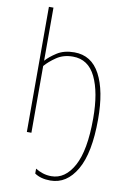

<svg xmlns="http://www.w3.org/2000/svg" viewBox="-103 -774 710 1079"><g transform="rotate(10 252.5 -234.0)"><path d="M468 -139Q468 -302 419 -394.5Q370 -487 272 -487Q213 -487 173.5 -461.5Q134 -436 112 -411V-714H86V0H112V-381Q136 -409 175 -435.5Q214 -462 268 -462Q356 -462 398 -375Q440 -288 440 -139Q440 43 391.5 132Q343 221 264 221Q238 221 215 213.5Q192 206 173 194V222Q208 246 263 246Q356 246 412 149.5Q468 53 468 -139Z"/></g></svg>

Font: Noto Sans Display SemiCondensed Thin
Style: Regular
Weight: 250
Width: 4
Designer: Monotype Design team
Foundry: Monotype Imaging Inc.
Version: 1.000